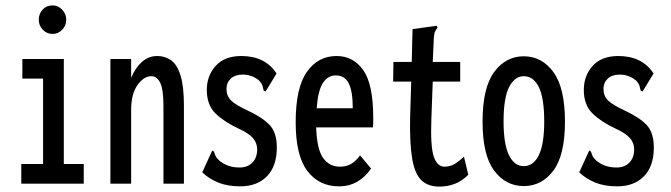

<svg xmlns="http://www.w3.org/2000/svg" viewBox="-20 -682 2490 713"><path d="M59 0V-73H140V-390H63V-463H217V-73H291V0ZM175 -556Q154 -556 139 -571.5Q124 -587 124 -609Q124 -631 138.5 -646.5Q153 -662 175 -662Q196 -662 211 -646Q226 -630 226 -609Q226 -587 211 -571.5Q196 -556 175 -556Z M390 0V-463H467V-393Q483 -431 507.5 -452.5Q532 -474 564 -474Q593 -474 615.5 -458Q638 -442 650.5 -401.5Q663 -361 663 -289V0H587V-287Q587 -350 575 -374.5Q563 -399 542 -399Q514 -399 490.5 -366Q467 -333 467 -273V0Z M872 10Q825 10 790.5 -4Q756 -18 731 -42L764 -114L768 -123L774 -120Q777 -112 780 -104Q783 -96 795 -85Q810 -73 828 -66.5Q846 -60 870 -60Q900 -60 917.5 -78.5Q935 -97 935 -127Q935 -151 919.5 -169Q904 -187 865 -205Q813 -229 780.5 -260.5Q748 -292 748 -348Q748 -401 781 -437.5Q814 -474 876 -474Q965 -474 1007 -409L971 -350L966 -342L959 -346Q957 -354 955 -362.5Q953 -371 942 -383Q929 -394 913.5 -399.5Q898 -405 881 -405Q853 -405 837 -390Q821 -375 821 -352Q821 -326 838 -309Q855 -292 901 -271Q958 -244 983 -216Q1008 -188 1008 -134Q1008 -65 971.5 -27.5Q935 10 872 10Z M1239 10Q1165 10 1121.5 -47Q1078 -104 1078 -228Q1078 -356 1119.5 -415Q1161 -474 1230 -474Q1292 -474 1329 -421.5Q1366 -369 1366 -245Q1366 -235 1366 -226.5Q1366 -218 1365 -209H1154Q1157 -126 1180.5 -94.5Q1204 -63 1242 -63Q1267 -63 1285 -74Q1303 -85 1317 -105L1358 -56Q1337 -25 1307 -7.5Q1277 10 1239 10ZM1156 -280H1290Q1290 -343 1275 -372.5Q1260 -402 1227 -402Q1198 -402 1179.5 -374.5Q1161 -347 1156 -280Z M1612 11Q1570 11 1545.5 -12Q1521 -35 1511 -91Q1501 -147 1503 -246L1507 -379H1440L1441 -452H1509L1512 -574L1593 -585L1603 -586L1604 -579Q1599 -572 1595.5 -564.5Q1592 -557 1591 -540L1587 -452H1689V-379H1587L1582 -243Q1578 -140 1590.5 -101.5Q1603 -63 1631 -63Q1653 -63 1670.5 -74.5Q1688 -86 1703 -100L1719 -33Q1695 -9 1668 1Q1641 11 1612 11Z M1925 9Q1858 9 1815 -48.5Q1772 -106 1772 -230Q1772 -356 1815 -414.5Q1858 -473 1925 -473Q1992 -473 2035 -414.5Q2078 -356 2078 -230Q2078 -106 2035 -48.5Q1992 9 1925 9ZM1925 -65Q1961 -65 1981 -106Q2001 -147 2001 -231Q2001 -318 1981 -358.5Q1961 -399 1925 -399Q1891 -399 1870.5 -358.5Q1850 -318 1850 -231Q1850 -147 1870 -106Q1890 -65 1925 -65Z M2272 10Q2225 10 2190.5 -4Q2156 -18 2131 -42L2164 -114L2168 -123L2174 -120Q2177 -112 2180 -104Q2183 -96 2195 -85Q2210 -73 2228 -66.5Q2246 -60 2270 -60Q2300 -60 2317.5 -78.5Q2335 -97 2335 -127Q2335 -151 2319.5 -169Q2304 -187 2265 -205Q2213 -229 2180.5 -260.5Q2148 -292 2148 -348Q2148 -401 2181 -437.5Q2214 -474 2276 -474Q2365 -474 2407 -409L2371 -350L2366 -342L2359 -346Q2357 -354 2355 -362.5Q2353 -371 2342 -383Q2329 -394 2313.5 -399.5Q2298 -405 2281 -405Q2253 -405 2237 -390Q2221 -375 2221 -352Q2221 -326 2238 -309Q2255 -292 2301 -271Q2358 -244 2383 -216Q2408 -188 2408 -134Q2408 -65 2371.5 -27.5Q2335 10 2272 10Z"/></svg>

Font: Inconsolata ExtraCondensed SemiBold
Style: Regular
Weight: 600
Width: 2
Monospace: yes
Designer: Raph Levien, Cyreal, Brenton Simpson
Foundry: Raph Levien, Cyreal, Google
Version: Version 3.001; ttfautohint (v1.8.2.53-6de2)